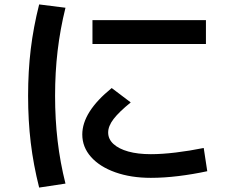

<svg xmlns="http://www.w3.org/2000/svg" viewBox="-20 -793 1040 868"><path d="M662 11Q572 11 501.5 -14Q431 -39 391.5 -83.5Q352 -128 352 -185Q352 -287 485 -395L571 -330Q518 -287 493.5 -255Q469 -223 469 -194Q469 -164 493 -142Q517 -120 560 -108Q603 -96 662 -96Q712 -96 774.5 -103.5Q837 -111 901 -124L917 -19Q852 -5 786.5 3Q721 11 662 11ZM398 -594V-702H911V-594ZM157 55Q131 -48 119 -148Q107 -248 107 -360Q107 -471 119 -570.5Q131 -670 157 -773L276 -758Q252 -661 240.5 -563.5Q229 -466 229 -360Q229 -254 240.5 -156Q252 -58 276 37Z"/></svg>

Font: M PLUS 1 Thin SemiBold
Style: Regular
Weight: 600
Version: Version 1.001